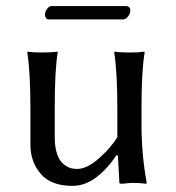

<svg xmlns="http://www.w3.org/2000/svg" viewBox="-20 -602 578 632"><path d="M363.8 -91.8Q335 -47.9 297.9 -19Q260.7 9.8 217.8 9.8Q148.4 9.8 114.3 -29.5Q80.1 -68.8 80.1 -126V-249Q80.1 -362.3 69.8 -429.2L71.8 -432.1Q85.9 -429.2 120.1 -429.2Q135.7 -429.2 147.9 -429.9Q160.2 -430.7 164.6 -431.6L168.9 -432.1L169.9 -429.2Q160.2 -370.1 160.2 -249V-149.9Q160.2 -124.5 165 -105.2Q169.9 -85.9 177.5 -75Q185.1 -64 195.3 -57.1Q205.6 -50.3 214.6 -48.1Q223.6 -45.9 233.9 -45.9Q266.6 -45.9 306.6 -81.5Q346.7 -117.2 366.2 -150.9V-249Q366.2 -362.3 356 -429.2L357.9 -432.1Q371.6 -429.2 405.8 -429.2Q421.4 -429.2 433.6 -429.7Q445.3 -430.7 450.2 -431.6L455.1 -432.1L456.1 -429.2Q445.8 -367.2 445.8 -249V-191.9Q445.8 -93.8 462.9 0L460.9 2.9Q441.4 0 416.5 0Q408.2 0 381.8 2.9Q373 2.9 373 0L368.2 -88.9ZM384.8 -538.1H141.1Q134.8 -538.1 131.3 -542.7Q127.9 -547.4 127.9 -553.2Q127.9 -563 134.8 -572.5Q141.6 -582 149.9 -582H395Q401.9 -582 405.5 -577.6Q409.2 -573.2 409.2 -567.9Q409.2 -558.1 401.6 -548.1Q394 -538.1 384.8 -538.1Z"/></svg>

Font: Linux Biolinum
Style: Regular
Weight: 400
Designer: Philipp H. Poll
Foundry: Philipp H. Poll
Version: Version 0.6.4